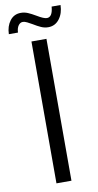

<svg xmlns="http://www.w3.org/2000/svg" viewBox="-95 -891 474 933"><g transform="rotate(-10 142.0 -425.0)"><path d="M105 -700H179V0H105ZM78 -846Q96 -846 112.5 -839Q129 -832 151 -819Q184 -799 199 -799Q227 -799 231 -850H275Q274 -809 253 -781.5Q232 -754 198 -754Q180 -754 163 -761.5Q146 -769 125 -782Q113 -789 101 -795Q89 -801 80 -801Q67 -801 58 -788.5Q49 -776 48 -754H3Q4 -793 24 -819.5Q44 -846 78 -846Z"/></g></svg>

Font: Sarabun Light
Style: Regular
Weight: 300
Designer: Suppakit Chalermlarp | Katatrad Co.,Ltd.
Foundry: Cadson Demak Co.,Ltd.
Version: Version 1.000; ttfautohint (v1.6)